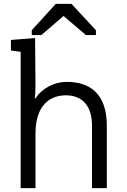

<svg xmlns="http://www.w3.org/2000/svg" viewBox="-20 -965 654 985"><path d="M86 0H162V-280C162 -363 186 -416 224 -446C250 -466 282 -476 318 -476C396 -476 452 -429 452 -320V0H528V-319C528 -478 448 -545 322 -545C259 -545 195 -512 163 -461H158C161 -479 162 -502 162 -530L160 -770L36 -760V-706L86 -699ZM143 -810V-785H192L306 -883L421 -785H472V-810L347 -945H266Z"/></svg>

Font: Frost Regular
Style: Regular
Weight: 400
Designer: Lee Frost
Foundry: Lee Frost for Ice Communication Norge AS
Version: Version 2.011;hotconv 1.0.107;makeotfexe 2.5.65593